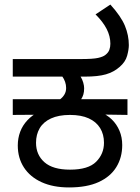

<svg xmlns="http://www.w3.org/2000/svg" viewBox="-20 -810 614 842"><path d="M283 12Q213 12 162.5 -11Q112 -34 85 -75.5Q58 -117 58 -172Q58 -204 68.5 -232Q79 -260 100 -282.5Q121 -305 152 -321L166 -307L36 -306V-375H244Q255 -383 262.5 -395.5Q270 -408 270 -424Q270 -438 265.5 -451Q261 -464 253 -475L298 -487L333 -475Q341 -462 345 -448Q349 -434 349 -423Q349 -407 345.5 -395.5Q342 -384 336 -375H539V-306L405 -308L420 -318Q449 -307 470.5 -286Q492 -265 504 -236.5Q516 -208 516 -174Q516 -119 490 -77Q464 -35 412.5 -11.5Q361 12 283 12ZM287 -66Q367 -66 401.5 -100.5Q436 -135 436 -184Q436 -221 419 -248.5Q402 -276 369 -291Q336 -306 287 -306Q237 -306 203.5 -290.5Q170 -275 154 -247.5Q138 -220 138 -184Q138 -131 175 -98.5Q212 -66 287 -66ZM36 -474V-551H334Q388 -551 410 -556Q432 -561 442 -569Q455 -579 459.5 -591.5Q464 -604 464 -618Q464 -651 448 -682.5Q432 -714 399 -747L464 -790Q511 -738 528 -696.5Q545 -655 545 -612Q545 -593 537.5 -565.5Q530 -538 504 -516Q479 -494 444.5 -484Q410 -474 352 -474Z"/></svg>

Font: lkannada25
Style: Book
Weight: 400
Designer: Jelle Bosma - Monotype Design Team
Foundry: Monotype Imaging Inc.
Version: Version 2.003